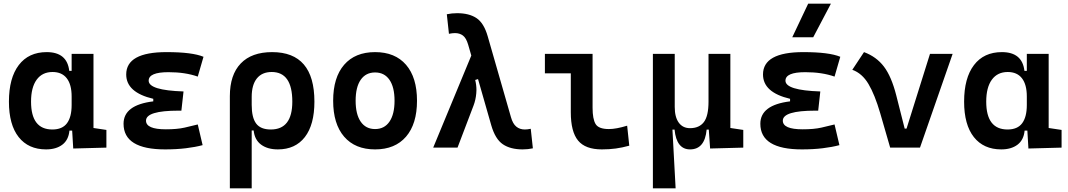

<svg xmlns="http://www.w3.org/2000/svg" viewBox="-20 -815 5899 1060"><path d="M234.4 9.8Q136.7 9.8 83 -58.3Q29.3 -126.5 29.3 -253.9Q29.3 -384.3 83.7 -455.8Q138.2 -527.3 237.8 -527.3Q350.6 -527.3 362.3 -423.8H375.5V-517.6H496.1V-108.4L567.4 -97.7V0L384.3 4.9L378.4 -93.8H363.3Q358.4 -42 324 -16.1Q289.6 9.8 234.4 9.8ZM375.5 -235.4V-282.2Q375.5 -348.1 348.6 -382.8Q321.8 -417.5 270 -417.5Q213.4 -417.5 182.4 -375Q151.4 -332.5 151.4 -253.9Q151.4 -100.1 269 -100.1Q324.2 -100.1 349.9 -134.8Q375.5 -169.4 375.5 -235.4Z M891.6 9.8Q662.1 9.8 662.1 -131.8Q662.1 -235.4 826.2 -255.4V-269.5Q676.8 -304.7 676.8 -403.8Q676.8 -527.3 899.4 -527.3Q1041.5 -527.3 1103.5 -501.5L1071.8 -392.1Q1002.9 -416.5 910.2 -416.5Q800.8 -416.5 800.8 -369.6Q800.8 -316.4 993.2 -310.1L981.4 -204.1H965.8Q786.1 -204.1 786.1 -148.9Q786.1 -101.1 895.5 -101.1Q958 -101.1 998.8 -110.4Q1039.6 -119.6 1071.8 -127.9L1098.6 -13.7Q1058.6 -2.9 1006.3 3.4Q954.1 9.8 891.6 9.8Z M1514.2 9.8Q1457 9.8 1421.4 -16.6Q1385.7 -43 1380.4 -94.7H1369.6V224.6H1249V-284.2Q1249 -401.9 1309.1 -464.6Q1369.1 -527.3 1482.4 -527.3Q1715.8 -527.3 1715.8 -253.9Q1715.8 -126.5 1663.1 -58.3Q1610.4 9.8 1514.2 9.8ZM1369.6 -235.8Q1369.6 -165.5 1394.3 -132.8Q1418.9 -100.1 1475.1 -100.1Q1593.8 -100.1 1593.8 -253.9Q1593.8 -417.5 1480 -417.5Q1426.8 -417.5 1398.2 -382.1Q1369.6 -346.7 1369.6 -279.8Z M2050.8 9.8Q1940.4 9.8 1879.9 -60.5Q1819.3 -130.9 1819.3 -258.8Q1819.3 -387.2 1879.9 -457.3Q1940.4 -527.3 2050.8 -527.3Q2161.1 -527.3 2221.7 -457.3Q2282.2 -387.2 2282.2 -258.8Q2282.2 -130.9 2221.7 -60.5Q2161.1 9.8 2050.8 9.8ZM2050.8 -102.5Q2102.1 -102.5 2130.1 -143.3Q2158.2 -184.1 2158.2 -258.8Q2158.2 -334 2130.1 -374.5Q2102.1 -415 2050.8 -415Q1999.5 -415 1971.4 -374.5Q1943.4 -334 1943.4 -258.8Q1943.4 -184.1 1971.4 -143.3Q1999.5 -102.5 2050.8 -102.5Z M2865.2 9.8Q2797.9 9.8 2756.1 -18.6Q2714.4 -46.9 2692.4 -122.6L2619.1 -378.4L2603.5 -373.5Q2610.4 -345.2 2610.4 -317.9Q2610.4 -308.6 2609.4 -299.8Q2606.4 -263.7 2594.2 -231.9L2505.9 0H2371.6L2582 -508.3L2564.5 -568.8Q2553.7 -605.5 2535.6 -618.9Q2517.6 -632.3 2491.7 -632.3Q2477.5 -632.3 2458.5 -628.4L2446.8 -736.3Q2474.1 -742.2 2503.9 -742.2Q2569.8 -742.2 2610.6 -715.1Q2651.4 -688 2672.4 -615.2L2800.8 -168.5Q2811 -131.8 2830.3 -116Q2849.6 -100.1 2877.4 -100.1Q2892.1 -100.1 2910.2 -104L2921.9 3.9Q2895 9.8 2865.2 9.8Z M3302.7 9.8Q3211.4 9.8 3171.4 -39.1Q3131.3 -87.9 3131.3 -195.3V-410.2H2988.3V-517.6H3251.5V-219.7Q3251.5 -158.2 3268.1 -130.4Q3284.7 -102.5 3341.8 -102.5Q3381.8 -102.5 3442.4 -121.1L3454.1 -10.7Q3415.5 0 3379.6 4.9Q3343.8 9.8 3302.7 9.8Z M3789.6 9.8Q3714.8 9.8 3704.1 -99.6H3692.4L3710 224.6H3584.5V-517.6H3705.1V-224.6Q3705.1 -168.5 3727.3 -137.9Q3749.5 -107.4 3789.6 -107.4Q3840.3 -107.4 3866 -141.1Q3891.6 -174.8 3891.6 -253.9V-517.6H4012.2V-108.4L4083.5 -97.7V0L3900.4 4.9L3893.1 -99.6H3881.3Q3871.1 9.8 3789.6 9.8Z M4407.2 9.8Q4177.7 9.8 4177.7 -131.8Q4177.7 -235.4 4341.8 -255.4V-269.5Q4192.4 -304.7 4192.4 -403.8Q4192.4 -527.3 4415 -527.3Q4557.1 -527.3 4619.1 -501.5L4587.4 -392.1Q4518.6 -416.5 4425.8 -416.5Q4316.4 -416.5 4316.4 -369.6Q4316.4 -316.4 4508.8 -310.1L4497.1 -204.1H4481.4Q4301.8 -204.1 4301.8 -148.9Q4301.8 -101.1 4411.1 -101.1Q4473.6 -101.1 4514.4 -110.4Q4555.2 -119.6 4587.4 -127.9L4614.3 -13.7Q4574.2 -2.9 4522 3.4Q4469.7 9.8 4407.2 9.8ZM4354 -609.4 4441.9 -794.9H4567.4L4469.7 -609.4Z M4894.5 0 4839.4 -190.4Q4809.6 -292.5 4774.7 -351.3Q4739.7 -410.2 4685.5 -429.7L4750 -527.3Q4818.4 -502 4859.9 -447.5Q4901.4 -393.1 4928.2 -288.1L4974.6 -105H4984.9L5114.3 -517.6H5239.3L5059.1 0Z M5507.8 9.8Q5410.2 9.8 5356.4 -58.3Q5302.7 -126.5 5302.7 -253.9Q5302.7 -384.3 5357.2 -455.8Q5411.6 -527.3 5511.2 -527.3Q5624 -527.3 5635.7 -423.8H5648.9V-517.6H5769.5V-108.4L5840.8 -97.7V0L5657.7 4.9L5651.9 -93.8H5636.7Q5631.8 -42 5597.4 -16.1Q5563 9.8 5507.8 9.8ZM5648.9 -235.4V-282.2Q5648.9 -348.1 5622.1 -382.8Q5595.2 -417.5 5543.5 -417.5Q5486.8 -417.5 5455.8 -375Q5424.8 -332.5 5424.8 -253.9Q5424.8 -100.1 5542.5 -100.1Q5597.7 -100.1 5623.3 -134.8Q5648.9 -169.4 5648.9 -235.4Z"/></svg>

Font: CaskaydiaCove NF SemiBold
Style: Regular
Weight: 600
Designer: Aaron Bell
Foundry: Saja Typeworks
Version: Version 2111.001; VTT 6.35;Nerd Fonts 3.2.1